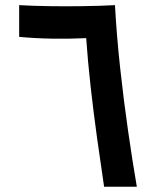

<svg xmlns="http://www.w3.org/2000/svg" viewBox="-20 -713 626 733"><path d="M377.4 0Q364.3 -86.9 350.6 -185.8Q336.9 -284.7 325.9 -383.1Q314.9 -481.4 309.1 -567.4Q246.6 -564.5 181.2 -565.4Q115.7 -566.4 53.2 -572.3V-693.4Q103 -690.4 167 -689.5Q231 -688.5 297.1 -689.5Q363.3 -690.4 418.9 -693.4Q425.3 -577.1 438.7 -453.6Q452.1 -330.1 469 -213.1Q485.8 -96.2 502.4 0Z"/></svg>

Font: Cascadia Mono PL SemiBold
Style: Regular
Weight: 600
Monospace: yes
Designer: Aaron Bell
Foundry: Saja Typeworks
Version: Version 2404.023; ttfautohint (v1.8.4)